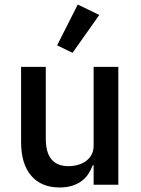

<svg xmlns="http://www.w3.org/2000/svg" viewBox="-20 -815 620 847"><path d="M393 -86H389Q382 -67 370.5 -49Q359 -31 341.5 -17.5Q324 -4 299.5 4Q275 12 243 12Q162 12 117.5 -40Q73 -92 73 -189V-520H182V-203Q182 -82 282 -82Q303 -82 323 -87.5Q343 -93 358.5 -104Q374 -115 383.5 -132Q393 -149 393 -172V-520H502V0H393ZM300 -582 232 -615 323 -795 418 -749Z"/></svg>

Font: IBM Plex Sans Thai Looped Medium
Style: Regular
Weight: 500
Designer: Mike Abbink, Paul van der Laan, Pieter van Rosmalen, Ben Mitchell, Mark Frömberg
Foundry: Bold Monday
Version: Version 1.1